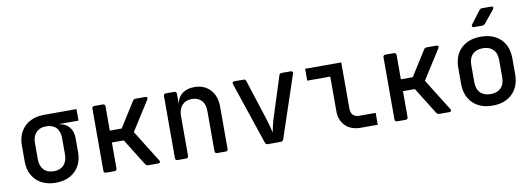

<svg xmlns="http://www.w3.org/2000/svg" viewBox="-60 -1167 4321 1559"><g transform="rotate(-10 2100.0 -387.5)"><path d="M298 10Q231 10 181.5 -16.5Q132 -43 105 -91Q78 -139 78 -203V-337Q78 -401 105 -449Q132 -497 181.5 -523.5Q231 -550 298 -550H566V-455H408V-453Q459 -446 488.5 -410.5Q518 -375 518 -319V-203Q518 -139 491 -91Q464 -43 414.5 -16.5Q365 10 298 10ZM298 -85Q351 -85 380.5 -116.5Q410 -148 410 -203V-337Q410 -395 380.5 -425Q351 -455 298 -455Q245 -455 215.5 -423.5Q186 -392 186 -337V-203Q186 -148 215.5 -116.5Q245 -85 298 -85Z M714 0Q694 0 694 -20V-530Q694 -550 714 -550H782Q802 -550 802 -530V-331H900L1030 -537Q1038 -550 1054 -550H1132Q1144 -550 1148 -543Q1152 -536 1145 -526L992 -285L1155 -24Q1162 -14 1158 -7Q1154 0 1142 0H1062Q1046 0 1037 -13L900 -233H802V-20Q802 0 782 0Z M1304 0Q1284 0 1284 -20V-530Q1284 -550 1304 -550H1371Q1391 -550 1391 -530V-445Q1399 -499 1437.5 -529.5Q1476 -560 1538 -560Q1620 -560 1669 -507.5Q1718 -455 1718 -366V-20Q1718 0 1698 0H1630Q1610 0 1610 -20V-350Q1610 -407 1581 -437.5Q1552 -468 1502 -468Q1451 -468 1421.5 -436Q1392 -404 1392 -347V-20Q1392 0 1372 0Z M2048 0Q2031 0 2025 -16L1853 -527Q1849 -538 1854 -544Q1859 -550 1869 -550H1942Q1960 -550 1964 -534L2072 -198Q2082 -167 2090 -136.5Q2098 -106 2102 -86Q2106 -106 2112.5 -136.5Q2119 -167 2129 -198L2236 -534Q2241 -550 2258 -550H2331Q2342 -550 2346.5 -544Q2351 -538 2347 -527L2176 -16Q2170 0 2153 0Z M2811 0Q2734 0 2687.5 -45.5Q2641 -91 2641 -167V-452H2451V-550H2749V-167Q2749 -135 2767 -116.5Q2785 -98 2816 -98H2953V0Z M3114 0Q3094 0 3094 -20V-530Q3094 -550 3114 -550H3182Q3202 -550 3202 -530V-331H3300L3430 -537Q3438 -550 3454 -550H3532Q3544 -550 3548 -543Q3552 -536 3545 -526L3392 -285L3555 -24Q3562 -14 3558 -7Q3554 0 3542 0H3462Q3446 0 3437 -13L3300 -233H3202V-20Q3202 0 3182 0Z M3900 9Q3798 9 3737.5 -50Q3677 -109 3677 -211V-339Q3677 -442 3737 -500.5Q3797 -559 3900 -559Q4003 -559 4063 -500.5Q4123 -442 4123 -339V-211Q4123 -109 4062.5 -50Q4002 9 3900 9ZM3900 -86Q3954 -86 3984.5 -116.5Q4015 -147 4015 -204V-346Q4015 -403 3984.5 -433.5Q3954 -464 3900 -464Q3846 -464 3815.5 -433.5Q3785 -403 3785 -346V-204Q3785 -147 3815.5 -116.5Q3846 -86 3900 -86ZM3862 -645Q3850 -645 3846 -652Q3842 -659 3849 -669L3928 -773Q3936 -785 3952 -785H4025Q4038 -785 4041.5 -778Q4045 -771 4037 -761L3953 -657Q3943 -645 3928 -645Z"/></g></svg>

Font: Pitagon Sans Mono SemiBold
Style: Regular
Weight: 600
Monospace: yes
Designer: Travis Tran
Foundry: Pitagon
Version: Version 1.001; ttfautohint (v1.8.4.7-5d5b);gftools[0.9.26]